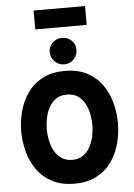

<svg xmlns="http://www.w3.org/2000/svg" viewBox="-69 -1165 856 1228"><g transform="rotate(-5 358.5 -551.0)"><path d="M359 12Q274.5 12 215 -19.8Q155.5 -51.5 118.8 -104.2Q82 -157 65 -221Q48 -285 48 -350Q48 -415 65 -479Q82 -543 118.8 -595.8Q155.5 -648.5 215 -680.2Q274.5 -712 359 -712Q444 -712 503 -680.2Q562 -648.5 598.8 -595.8Q635.5 -543 652.2 -479Q669 -415 669 -350Q669 -285 652.2 -221Q635.5 -157 598.8 -104.2Q562 -51.5 503 -19.8Q444 12 359 12ZM359 -141Q399 -141 427 -160.5Q455 -180 472.2 -211.5Q489.5 -243 497.2 -279.5Q505 -316 505 -350Q505 -386 497.8 -423Q490.5 -460 473.8 -491Q457 -522 428.8 -541Q400.5 -560 359 -560Q317 -560 288.8 -540.2Q260.5 -520.5 243.5 -489Q226.5 -457.5 219.2 -420.8Q212 -384 212 -350Q212 -315 219.5 -278.2Q227 -241.5 244.2 -210.2Q261.5 -179 289.8 -160Q318 -141 359 -141ZM359.5 -754Q324.5 -754 299 -779.5Q273.5 -805 273.5 -840Q273.5 -875.5 299 -899.8Q324.5 -924 359.5 -924Q396.5 -924 421 -899.8Q445.5 -875.5 445.5 -840Q445.5 -805 421 -779.5Q396.5 -754 359.5 -754ZM194.5 -993V-1114H524.5V-993Z"/></g></svg>

Font: Overpass Black
Style: Regular
Weight: 900
Designer: Delve Withrington, Dave Bailey, Thomas Jockin
Foundry: Delve Fonts LLC
Version: Version 4.000; ttfautohint (v1.8.3)